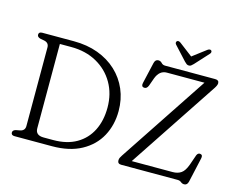

<svg xmlns="http://www.w3.org/2000/svg" viewBox="-118 -1058 1556 1255"><g transform="rotate(15 660.0 -430.5)"><path d="M45 -19Q45 -34.5 65.5 -40.5L94.5 -46Q126 -53 126 -84V-616Q126 -647 94.5 -654L65.5 -659.5Q45 -665.5 45 -681Q45 -700 68.5 -700H282Q372.5 -700 446.2 -672.8Q520 -645.5 573 -596Q626 -546.5 654.5 -480Q683 -413.5 683 -334.5Q683 -240 642 -164.2Q601 -88.5 520.2 -44.2Q439.5 0 321 0H68.5Q45 0 45 -19ZM319 -41Q411.5 -41 475.8 -78.2Q540 -115.5 573.5 -182.2Q607 -249 607 -337.5Q607 -430.5 565.2 -503Q523.5 -575.5 448.8 -617.2Q374 -659 275 -659H198.5V-88.5Q198.5 -41 254 -41ZM1250.5 -644 850.5 -41H1127Q1161.5 -41 1184.5 -57Q1207.5 -73 1223.5 -117.5L1247.5 -186.5Q1255.5 -205.5 1272 -202.5Q1290 -199.5 1284 -174.5L1247 -9Q1241 17 1220 17Q1207 17 1197 8.5Q1187 0 1172.5 0H790Q765 0 765 -23.5Q765 -34 769.5 -42.5Q774 -51 779.5 -59.5L1177 -659H922.5Q873.5 -659 851.5 -602L832 -547.5Q822 -522 802 -525.5Q783.5 -528.5 789 -553.5L822 -697Q828 -722.5 848.5 -722.5Q863.5 -722.5 873.5 -711.2Q883.5 -700 899.5 -700H1238.5Q1264.5 -700 1264.5 -678.5Q1264.5 -665.5 1250.5 -644ZM1078.5 -759Q1070.5 -751 1064.2 -746Q1058 -741 1049.5 -741Q1040 -741 1033.2 -745.8Q1026.5 -750.5 1018.5 -759L933.5 -851.5Q927.5 -858.5 928.2 -864.8Q929 -871 933 -874.5Q942.5 -882 958 -871L1048.5 -802L1139.5 -871Q1155 -882 1164.5 -874.5Q1168.5 -871.5 1168.8 -864.8Q1169 -858 1163 -851.5Z"/></g></svg>

Font: Fraunces 72pt SuperSoft Light
Style: Regular
Weight: 300
Version: Version 1.000;[0bf87f6ff]